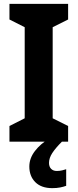

<svg xmlns="http://www.w3.org/2000/svg" viewBox="-20 -734 402 995"><path d="M333 0H29V-81L108 -121V-593L29 -633V-714H333V-633L253 -593V-121L333 -81ZM234 110Q234 130 245 141Q256 152 274 152Q289 152 301.5 149Q314 146 323 143V229Q309 234 291.5 237.5Q274 241 251 241Q194 241 163 210Q132 179 132 129Q132 86 161.5 48Q191 10 235 -15L301 0Q268 33 251 59Q234 85 234 110Z"/></svg>

Font: Noto Sans Gurmukhi UI SemiCondensed
Style: Bold
Weight: 700
Width: 4
Designer: Jelle Bosma - Monotype Design Team
Foundry: Monotype Imaging Inc.
Version: Version 2.004; ttfautohint (v1.8.4.7-5d5b)